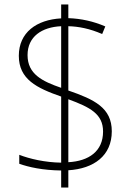

<svg xmlns="http://www.w3.org/2000/svg" viewBox="-20 -779 610 857"><path d="M253 -18V58H285V-19C399 -26 479 -84 479 -193C479 -298 401 -335 285 -375V-662C330 -661 382 -651 436 -627L450 -661C397 -684 342 -696 285 -698V-759H253V-697C143 -691 64 -634 64 -530C64 -425 144 -386 253 -348V-53C181 -54 112 -70 66 -88V-48C108 -33 171 -19 253 -18ZM253 -662V-387C169 -416 103 -448 103 -533C103 -616 167 -658 253 -662ZM285 -55V-336C383 -300 440 -270 440 -192C440 -104 377 -60 285 -55Z"/></svg>

Font: Noto Sans Cherokee ExtraLight
Style: Regular
Weight: 200
Designer: Monotype Design Team
Foundry: Monotype Imaging Inc.
Version: Version 2.001